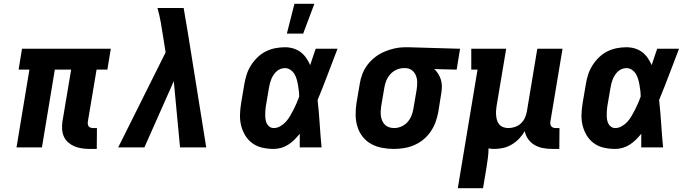

<svg xmlns="http://www.w3.org/2000/svg" viewBox="-20 -777 3640 1012"><path d="M452 8Q432 8 411.5 5Q391 2 373 -5.5Q355 -13 340 -26Q325 -39 317 -56.5Q309 -74 307.5 -94.5Q306 -115 309 -136L355 -410H269L201 0H67L135 -410H78L96 -520H564L546 -410H489L443 -136Q442 -129 443 -122.5Q444 -116 447.5 -111Q451 -106 458 -104Q465 -102 471 -102H491L490 8Z M603 0 853 -501 841 -576Q835 -616 828 -656Q821 -696 810 -735H948L972 -593L1067 0H929L896 -349L741 0Z M1422 8Q1392 8 1363 1.5Q1334 -5 1311 -21.5Q1288 -38 1273 -62.5Q1258 -87 1251 -115Q1244 -143 1245 -173.5Q1246 -204 1251 -234L1268 -334Q1272 -359 1280 -384Q1288 -409 1302.5 -432Q1317 -455 1337 -474.5Q1357 -494 1381 -506Q1405 -518 1431 -523Q1457 -528 1482 -528Q1505 -528 1526.5 -521.5Q1548 -515 1565 -502Q1582 -489 1594 -471.5Q1606 -454 1615 -434Q1622 -455 1629 -476.5Q1636 -498 1644 -520H1759Q1733 -453 1707.5 -385Q1682 -317 1654 -250Q1661 -188 1665 -125Q1669 -62 1675 0H1560Q1560 -18 1560 -36Q1560 -54 1560 -72Q1547 -56 1532 -41Q1517 -26 1499 -14.5Q1481 -3 1461.5 2.5Q1442 8 1422 8ZM1423 -102Q1441 -102 1458 -112Q1475 -122 1487.5 -136Q1500 -150 1509.5 -166.5Q1519 -183 1527.5 -199.5Q1536 -216 1543.5 -233.5Q1551 -251 1557 -268Q1557 -284 1555 -299.5Q1553 -315 1550.5 -330Q1548 -345 1543.5 -360Q1539 -375 1531.5 -387.5Q1524 -400 1511 -409Q1498 -418 1482 -418Q1471 -418 1459.5 -414Q1448 -410 1438.5 -401.5Q1429 -393 1422 -382.5Q1415 -372 1410.5 -361Q1406 -350 1403 -339Q1400 -328 1398 -316L1381 -216Q1379 -204 1378.5 -192Q1378 -180 1378 -168.5Q1378 -157 1380 -145.5Q1382 -134 1387 -124.5Q1392 -115 1401.5 -108.5Q1411 -102 1423 -102ZM1492 -600 1532 -757H1637L1578 -600Z M2056 8Q2024 8 1993 2Q1962 -4 1936 -18.5Q1910 -33 1891.5 -56.5Q1873 -80 1864 -109Q1855 -138 1854.5 -170Q1854 -202 1859 -234L1876 -334Q1880 -361 1890 -387Q1900 -413 1917.5 -436Q1935 -459 1958 -476.5Q1981 -494 2007 -505Q2033 -516 2060.5 -522Q2088 -528 2114 -528H2131L2405 -520L2387 -410L2269 -413Q2281 -402 2290 -387.5Q2299 -373 2304 -356.5Q2309 -340 2309 -322Q2309 -304 2306 -286L2290 -186Q2285 -159 2275.5 -133Q2266 -107 2250 -83.5Q2234 -60 2211.5 -41.5Q2189 -23 2163 -12Q2137 -1 2110 3.5Q2083 8 2056 8ZM2058 -102Q2076 -102 2095 -110Q2114 -118 2127.5 -133Q2141 -148 2148.5 -166.5Q2156 -185 2159 -204L2176 -304Q2179 -323 2179 -342Q2179 -361 2172.5 -378Q2166 -395 2152 -406Q2138 -417 2119 -418H2107Q2089 -418 2070 -409.5Q2051 -401 2037.5 -386Q2024 -371 2016.5 -353Q2009 -335 2006 -316L1989 -216Q1987 -203 1986.5 -189.5Q1986 -176 1988 -163Q1990 -150 1995.5 -138.5Q2001 -127 2010 -118.5Q2019 -110 2031.5 -106Q2044 -102 2058 -102Z M2393 215 2497 -410H2464V-520H2648L2597 -216Q2595 -203 2594.5 -190Q2594 -177 2595.5 -164Q2597 -151 2601 -139.5Q2605 -128 2613.5 -119Q2622 -110 2634.5 -106Q2647 -102 2660 -102Q2677 -102 2694.5 -108Q2712 -114 2725.5 -126.5Q2739 -139 2746.5 -155.5Q2754 -172 2757 -189L2812 -520H2945L2881 -136Q2880 -129 2881 -122.5Q2882 -116 2886 -111Q2890 -106 2896.5 -104Q2903 -102 2910 -102H2929L2928 8H2891Q2866 8 2842 3.5Q2818 -1 2798 -12.5Q2778 -24 2764 -43.5Q2750 -63 2746 -86Q2734 -65 2717 -47Q2700 -29 2678.5 -16Q2657 -3 2633.5 2.5Q2610 8 2587 8Q2579 8 2571 7.5Q2563 7 2555 5Q2555 30 2551.5 56Q2548 82 2544 107L2526 215Z M3222 8Q3192 8 3163 1.5Q3134 -5 3111 -21.5Q3088 -38 3073 -62.5Q3058 -87 3051 -115Q3044 -143 3045 -173.5Q3046 -204 3051 -234L3068 -334Q3072 -359 3080 -384Q3088 -409 3102.5 -432Q3117 -455 3137 -474.5Q3157 -494 3181 -506Q3205 -518 3231 -523Q3257 -528 3282 -528Q3305 -528 3326.5 -521.5Q3348 -515 3365 -502Q3382 -489 3394 -471.5Q3406 -454 3415 -434Q3422 -455 3429 -476.5Q3436 -498 3444 -520H3559Q3533 -453 3507.5 -385Q3482 -317 3454 -250Q3461 -188 3465 -125Q3469 -62 3475 0H3360Q3360 -18 3360 -36Q3360 -54 3360 -72Q3347 -56 3332 -41Q3317 -26 3299 -14.5Q3281 -3 3261.5 2.5Q3242 8 3222 8ZM3223 -102Q3241 -102 3258 -112Q3275 -122 3287.5 -136Q3300 -150 3309.5 -166.5Q3319 -183 3327.5 -199.5Q3336 -216 3343.5 -233.5Q3351 -251 3357 -268Q3357 -284 3355 -299.5Q3353 -315 3350.5 -330Q3348 -345 3343.5 -360Q3339 -375 3331.5 -387.5Q3324 -400 3311 -409Q3298 -418 3282 -418Q3271 -418 3259.5 -414Q3248 -410 3238.5 -401.5Q3229 -393 3222 -382.5Q3215 -372 3210.5 -361Q3206 -350 3203 -339Q3200 -328 3198 -316L3181 -216Q3179 -204 3178.5 -192Q3178 -180 3178 -168.5Q3178 -157 3180 -145.5Q3182 -134 3187 -124.5Q3192 -115 3201.5 -108.5Q3211 -102 3223 -102Z"/></svg>

Font: Iosevka Etoile Extrabold
Style: Italic
Weight: 800
Italic angle: -9°
Designer: Belleve Invis
Foundry: Belleve Invis
Version: Version 22.1.2; ttfautohint (v1.8.4)